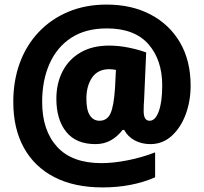

<svg xmlns="http://www.w3.org/2000/svg" viewBox="-20 -743 889 838"><path d="M812 -369Q812 -302 790.5 -244Q769 -186 729.5 -150Q690 -114 636 -114Q599 -114 568.5 -130Q538 -146 522 -176H515Q493 -147 463.5 -130.5Q434 -114 397 -114Q312 -114 269 -167.5Q226 -221 226 -312Q226 -379 253 -431.5Q280 -484 331.5 -514Q383 -544 456 -544Q499 -544 542.5 -535Q586 -526 618 -514L609 -308Q608 -299 607.5 -285Q607 -271 607 -258Q607 -216 633 -216Q658 -216 673 -257Q688 -298 688 -370Q688 -482 627.5 -550.5Q567 -619 446 -619Q354 -619 291.5 -578.5Q229 -538 196.5 -465.5Q164 -393 164 -298Q164 -174 229 -102.5Q294 -31 423 -31Q475 -31 538 -43.5Q601 -56 657 -78V31Q555 75 428 75Q304 75 217 30Q130 -15 84 -98.5Q38 -182 38 -298Q38 -391 66.5 -468.5Q95 -546 149 -603Q203 -660 278 -691.5Q353 -723 445 -723Q555 -723 637.5 -679.5Q720 -636 766 -557Q812 -478 812 -369ZM357 -312Q357 -262 372.5 -239Q388 -216 414 -216Q448 -216 462.5 -248.5Q477 -281 482 -359L486 -438Q470 -441 457 -441Q407 -441 382 -404.5Q357 -368 357 -312Z"/></svg>

Font: Noto Sans Lao Looped SemiCondensed Black
Style: Regular
Weight: 900
Width: 4
Designer: Mark Frömberg, Ben Mitchell
Foundry: The Fontpad Ltd
Version: Version 1.002; ttfautohint (v1.8.4.7-5d5b)